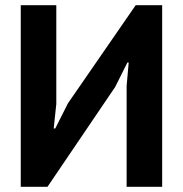

<svg xmlns="http://www.w3.org/2000/svg" viewBox="-20 -720 706 740"><path d="M468 -388 476 -479H471L424 -385L163 0H60V-700H197V-319L187 -225H193L242 -322L503 -700H605V0H468Z"/></svg>

Font: PT Sans
Style: Bold
Weight: 700
Version: Version 2.003W OFL; ttfautohint (v1.6)